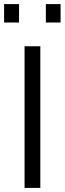

<svg xmlns="http://www.w3.org/2000/svg" viewBox="-35 -918 316 938"><path d="M85 0V-692H162V0ZM-15 -808V-898H58V-808ZM189 -808V-898H261V-808Z"/></svg>

Font: Titillium Web
Style: Regular
Weight: 400
Version: Version 1.001;PS 57.000;hotconv 1.0.70;makeotf.lib2.5.55311